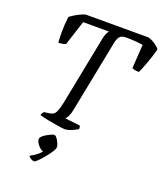

<svg xmlns="http://www.w3.org/2000/svg" viewBox="-168 -816 1008 1176"><g transform="rotate(20 335.5 -227.5)"><path d="M301 0Q294 0 278 -2.5Q262 -5 241 -8.5Q220 -12 198.5 -16Q177 -20 160 -24Q143 -28 135 -31Q137 -39 141 -45.5Q145 -52 148 -55L178 -59Q194 -61 205.5 -66.5Q217 -72 225.5 -91Q234 -110 243 -152L331 -598Q335 -620 341.5 -634Q348 -648 354 -655H186L134 -494Q129 -491 115.5 -488Q102 -485 86 -485Q84 -508 83.5 -551.5Q83 -595 90 -654Q109 -669 136.5 -684Q164 -699 187 -704H593Q619 -697 640.5 -682Q662 -667 671 -654Q657 -601 639.5 -554.5Q622 -508 611 -485Q595 -485 582.5 -488Q570 -491 566 -494L576 -649Q563 -651 544 -653Q525 -655 505 -656Q485 -657 469 -657Q434 -657 422.5 -640Q411 -623 406 -594L314 -128Q309 -102 300.5 -86Q292 -70 285 -64L383 -53Q385 -50 386 -45Q387 -40 387 -31Q368 -19 344 -9.5Q320 0 301 0ZM195 249Q184 249 172.5 241.5Q161 234 157 227Q173 218 188.5 207.5Q204 197 216.5 184.5Q229 172 236 161L232 174Q221 174 207.5 163.5Q194 153 184.5 138Q175 123 175 111Q175 102 184.5 92.5Q194 83 208.5 74.5Q223 66 236.5 60Q250 54 256 54Q265 54 274 66Q283 78 290 93.5Q297 109 297 120Q297 129 288 144.5Q279 160 265 178Q251 196 237 212Q223 228 211.5 238.5Q200 249 195 249Z"/></g></svg>

Font: Texturina 12pt Light
Style: Italic
Weight: 300
Italic angle: -11°
Designer: Guillermo Torres Carreño
Foundry: Omnibus-Type
Version: Version 1.002